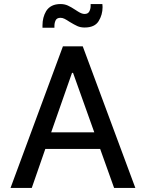

<svg xmlns="http://www.w3.org/2000/svg" viewBox="-20 -929 718 949"><path d="M32 0 291 -700H389L649 0H544L475 -193H204L137 0ZM446 -275 341 -569H336L233 -275ZM208 -874Q230 -909 279 -909Q299 -909 315.5 -901.5Q332 -894 353 -880Q356 -878 365.5 -872Q375 -866 383 -863Q391 -860 398 -860Q415 -860 421.5 -872.5Q428 -885 428 -900Q428 -905 428 -909H486Q487 -901 487 -894Q487 -856 467.5 -824.5Q448 -793 398 -793Q378 -793 362.5 -800Q347 -807 324 -821Q309 -831 299 -836Q289 -841 279 -841Q261 -841 255 -828.5Q249 -816 249 -801Q249 -797 249 -792H190Q190 -798 190 -804Q190 -843 208 -874Z"/></svg>

Font: Lopes Sans Medium
Style: Regular
Weight: 500
Designer: Gabriel Lam, Diego Maldonado
Foundry: TypeRant, Foresti Design
Version: Version 4.000